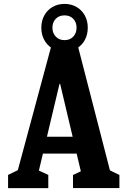

<svg xmlns="http://www.w3.org/2000/svg" viewBox="-20 -974 660 994"><path d="M21.8 -68.5 99.4 -106.2 60.9 -50.8 244 -730H384.7L558.8 -54.8L520.6 -105.9L598.2 -68.2V-0.2H357.9V-68.2L440.6 -106.8L406.2 -54.8L291.4 -539.5H288L171.8 -50.8L147.3 -106.6L230 -68.5V0H21.8ZM175.5 -266H441.2V-178.7H175.5ZM193.9 -830.6Q193.9 -865.9 209.2 -893.9Q224.4 -921.8 251.8 -937.8Q279.2 -953.8 314.1 -953.8Q349 -953.8 376.5 -937.8Q403.9 -921.8 419.2 -893.9Q434.4 -866 434.4 -830.6Q434.4 -795.2 419.2 -767Q403.9 -738.8 376.5 -722.9Q349.1 -706.9 314.2 -706.9Q279.3 -706.9 251.9 -722.9Q224.4 -738.8 209.2 -767Q193.9 -795.2 193.9 -830.6ZM376.4 -830.6Q376.4 -858.7 359.4 -876.5Q342.3 -894.4 314.2 -894.4Q285.7 -894.4 268.5 -876.5Q251.4 -858.6 251.4 -830.6Q251.4 -802.5 268.7 -784.4Q285.9 -766.2 314.1 -766.2Q342.2 -766.2 359.3 -784.4Q376.4 -802.5 376.4 -830.6Z"/></svg>

Font: Monaspace Xenon Var ExtraLight
Style: Regular
Weight: 200
Designer: Riley Cran and the Lettermatic Team
Version: Version 1.200 (Monaspace Xenon Var)